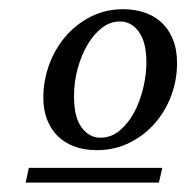

<svg xmlns="http://www.w3.org/2000/svg" viewBox="-20 -699 401 413"><path d="M294.9 -564.9Q294.9 -607.9 278.8 -630.4Q262.7 -652.8 237.8 -652.8Q216.8 -652.8 198.7 -638.7Q180.7 -624.5 167.5 -601.6Q154.3 -578.6 146.7 -550Q139.2 -521.5 139.2 -492.2Q139.2 -446.8 155.5 -424.8Q171.9 -402.8 195.8 -402.8Q219.2 -402.8 237.5 -418.2Q255.9 -433.6 268.6 -457.3Q281.2 -481 288.1 -509.8Q294.9 -538.6 294.9 -564.9ZM321.8 -306.2H35.2L42 -337.9H329.1ZM360.8 -563Q360.8 -526.4 348.1 -492.7Q335.4 -459 312.5 -433.1Q289.6 -407.2 257.8 -391.6Q226.1 -376 188 -376Q161.6 -376 140.4 -383.8Q119.1 -391.6 104.2 -406.2Q89.4 -420.9 81.3 -441.7Q73.2 -462.4 73.2 -488.8Q73.2 -525.4 85.7 -559.6Q98.1 -593.8 120.8 -620.4Q143.6 -647 175.3 -663.1Q207 -679.2 245.1 -679.2Q268.6 -679.2 289.8 -672.4Q311 -665.5 326.7 -651.4Q342.3 -637.2 351.6 -615.2Q360.8 -593.3 360.8 -563Z"/></svg>

Font: Charis SIL Phon
Style: Italic
Weight: 400
Italic angle: -11°
Foundry: SIL International
Version: Version 5.000